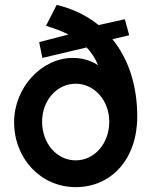

<svg xmlns="http://www.w3.org/2000/svg" viewBox="-20 -762 622 789"><path d="M291 7C440 7 544 -111 544 -283C544 -413 507 -521 442 -601L511 -617L493 -683L385 -659C337 -698 279 -726 213 -742L169 -656C204 -645 235 -634 261 -620L141 -589L154 -524L336 -567C356 -546 372 -522 383 -494C354 -513 319 -524 279 -524C152 -524 38 -403 38 -260C38 -110 148 7 291 7ZM153 -262C153 -350 214 -418 291 -418C368 -418 429 -349 429 -262C429 -172 368 -103 291 -103C214 -103 153 -172 153 -262Z"/></svg>

Font: Easer Grotesk Medium
Style: Regular
Weight: 500
Designer: Boardeaser, Bonnie Shaver-Troup, Thomas Jockin
Foundry: Lexend
Version: Version 1.001;Glyphs 3.1.2 (3151)